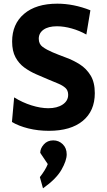

<svg xmlns="http://www.w3.org/2000/svg" viewBox="-20 -699 581 1045"><path d="M246 13Q187 13 134.5 0Q82 -13 45 -35L57 -169Q102 -141 151.5 -125.5Q201 -110 243 -110Q291 -110 321 -130Q351 -150 351 -183Q351 -207 336 -220.5Q321 -234 297 -244Q273 -254 244 -266Q211 -280 176.5 -295Q142 -310 112.5 -331.5Q83 -353 64.5 -387Q46 -421 46 -473Q46 -568 111 -623.5Q176 -679 292 -679Q381 -679 472 -643L450 -511Q413 -532 370.5 -544Q328 -556 290 -556Q243 -556 217 -537.5Q191 -519 191 -488Q191 -459 212.5 -443.5Q234 -428 267 -414Q300 -400 339.5 -385.5Q379 -371 414.5 -348.5Q450 -326 473 -288.5Q496 -251 496 -192Q496 -95 430.5 -41Q365 13 246 13ZM214 326 197 265Q211 247 222.5 228.5Q234 210 240 194L199 133Q199 109 218.5 87Q238 65 270 65Q300 65 321.5 86Q343 107 343 141Q343 175 314.5 225Q286 275 214 326Z"/></svg>

Font: Secular One
Style: Regular
Weight: 400
Designer: Michal Sahar
Foundry: Hagilda
Version: Version 1.002; ttfautohint (v1.8.4.7-5d5b);gftools[0.9.29]